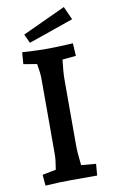

<svg xmlns="http://www.w3.org/2000/svg" viewBox="-99 -958 598 1014"><g transform="rotate(-10 199.5 -451.0)"><path d="M55 -54 128 -68Q137 -120 137 -149V-557Q137 -583 128 -635L56 -647L61 -710Q151 -705 179 -705Q246 -705 333 -710L337 -642L264 -635Q256 -569 256 -527V-179Q256 -135 264 -69L343 -62L338 0H201Q138 0 60 5ZM88 -800 319 -907 351 -836 110 -752Z"/></g></svg>

Font: Andada Pro
Style: Bold
Weight: 700
Designer: Carolina Giovagnoli
Foundry: Huerta Tipografica
Version: Version 3.005; ttfautohint (v1.8.4)